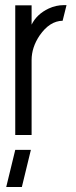

<svg xmlns="http://www.w3.org/2000/svg" viewBox="-20 -540 303 768"><path d="M4.9 208 41 59.6H103.5L67.4 208ZM41 0V-518.6H106.4V-441.4Q127 -483.4 174.8 -505.9Q204.1 -519.5 235.4 -519.5H246.1L230.5 -457Q178.7 -456.1 138.7 -398.4Q106.4 -350.6 106.4 -299.8V0Z"/></svg>

Font: Post No Bills Colombo
Style: Medium
Weight: 600
Designer: Kosala Senevirathne, Siva Puranthara, Lasantha Premarathna, Tharique Azeez
Foundry: Mooniak
Version: Version 1.220 ; ttfautohint (v1.5)